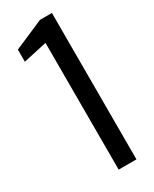

<svg xmlns="http://www.w3.org/2000/svg" viewBox="-184 -748 638 795"><g transform="rotate(-30 134.5 -350.0)"><path d="M132 0V-606L19 -581V-639L160 -700H217V0Z"/></g></svg>

Font: DM Sans 9pt 36pt
Style: Regular
Weight: 400
Version: Version 4.004;gftools[0.9.30]